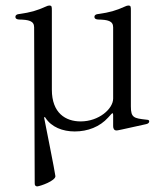

<svg xmlns="http://www.w3.org/2000/svg" viewBox="-20 -461 580 692"><path d="M249.3 12.8C296.2 12.8 339.8 -3.9 370 -37.6L380.3 -49C386 -55 387.4 -54.3 387.8 -46.2V-32.7V-6.4C387.8 1.4 390.6 9.2 399.9 9.2C404.1 9.2 410.5 7.8 506.4 -13.5C513.5 -14.9 517.8 -18.5 517.8 -23.4C517.8 -29.8 511.4 -29.1 506.4 -29.8C462.4 -34.8 451.7 -36.9 451.7 -77.4V-423.3C451.7 -437.5 451.3 -441.1 442.5 -441.1C438.6 -441.1 434.3 -439.3 430.4 -437.5C397 -422.6 375.7 -416.2 333.8 -410.5C325.6 -409.8 320.3 -406.2 320.3 -400.6C320.3 -393.5 326 -391 333.8 -390.6C367.5 -389.9 387.8 -386 387.8 -362.9V-105.8C387.8 -68.9 336.6 -23.4 270.6 -23.4C216.6 -23.4 166.9 -53.3 166.9 -137.8V-423.3C166.9 -437.5 166.5 -441.1 157.7 -441.1C153.8 -441.1 149.5 -439.3 145.6 -437.5C112.2 -422.6 90.9 -416.2 49 -410.5C40.8 -409.8 35.5 -406.2 35.5 -400.6C35.5 -393.5 41.2 -391 49 -390.6C82.7 -389.9 103 -386 103 -362.9C105.1 182.2 104.8 189.6 105.1 198.9C104.8 208.1 108.3 209.9 113.6 210.9C126.1 209.9 179.7 190.7 179.7 174C179.7 166.2 139.2 -35.2 139.2 -36.2C139.2 -38.4 139.6 -39.1 140.6 -39.1C141.7 -39.1 142.8 -38.4 143.5 -36.9C165.1 -2.8 206 12.8 249.3 12.8Z"/></svg>

Font: Margiela Serif Light
Style: Regular
Weight: 300
Designer: Andreas Faust, Stefan Endress
Version: Version 1.002;FEAKit 1.0